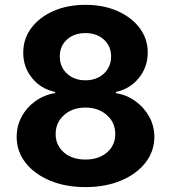

<svg xmlns="http://www.w3.org/2000/svg" viewBox="-20 -757 701 787"><path d="M330.3 9.9Q248.2 9.9 184.5 -16.9Q120.7 -43.7 84.5 -90.2Q48.3 -136.7 48.3 -195.7Q48.3 -241.1 69.1 -279.3Q89.8 -317.5 125.7 -342.9Q161.6 -368.3 206 -375.4V-380.3Q148.1 -392 111.5 -437Q74.9 -481.9 75.3 -541.5Q75.3 -598 108.3 -642.2Q141.3 -686.4 199 -711.8Q256.7 -737.2 330.3 -737.2Q403.8 -737.2 461.5 -711.8Q519.2 -686.4 552.4 -642.2Q585.6 -598 585.6 -541.5Q585.2 -481.5 548.7 -436.8Q512.1 -392 454.9 -380.3V-375.4Q498.6 -368.3 534.3 -342.9Q570 -317.5 591.3 -279.3Q612.6 -241.1 612.6 -195.7Q612.6 -136.7 576.2 -90.2Q539.8 -43.7 476 -16.9Q412.3 9.9 330.3 9.9ZM330.3 -103Q384.9 -103 418.7 -132.3Q452.4 -161.6 452.4 -207.7Q452.4 -255 417.8 -285.5Q383.2 -316.1 330.3 -316.1Q277.3 -316.1 242.7 -285.5Q208.1 -255 208.1 -207.7Q208.1 -161.6 241.8 -132.3Q275.6 -103 330.3 -103ZM330.3 -427.9Q376.1 -427.9 405.7 -455.3Q435.4 -482.6 435.4 -525.6Q435.4 -567.8 406.1 -594.6Q376.8 -621.4 330.3 -621.4Q283.7 -621.4 254.4 -594.8Q225.1 -568.2 225.1 -525.6Q225.1 -482.6 254.6 -455.3Q284.1 -427.9 330.3 -427.9Z"/></svg>

Font: Inter Zeller
Style: Bold
Weight: 700
Designer: Rasmus Andersson; Joe Bland
Foundry: zeller
Version: Version 3.015;git-dec3a8cb1